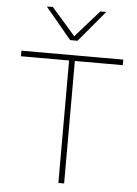

<svg xmlns="http://www.w3.org/2000/svg" viewBox="-63 -1018 762 1065"><g transform="rotate(5 318.5 -485.0)"><path d="M303 0Q303 -61 303 -117Q303 -173 303 -238V-472Q303 -537.5 303 -593.5Q303 -649.5 303 -710L318 -682H241Q177.5 -682 128.5 -682Q79.5 -682 35 -682V-713H602V-682Q558 -682 509 -682Q460 -682 396 -682H319L335 -710Q335 -649.5 335 -593.5Q335 -537.5 335 -472V-238Q335 -173 335 -117Q335 -61 335 0ZM299 -795Q263 -838.5 226.8 -882Q190.5 -925.5 154 -969L187 -970Q222.5 -929.5 256.8 -890.5Q291 -851.5 326.5 -810.5H313Q348.5 -851 382.8 -889.8Q417 -928.5 452 -968H485Q449 -925 413 -881.8Q377 -838.5 340 -795Z"/></g></svg>

Font: Commissioner Thin
Style: Regular
Weight: 100
Designer: Kostas Bartsokas
Foundry: Kostas Bartsokas
Version: Version 1.001;gftools[0.9.23]